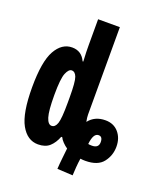

<svg xmlns="http://www.w3.org/2000/svg" viewBox="-156 -862 911 1070"><g transform="rotate(20 300.0 -327.0)"><path d="M154 -280Q154 -377 167.5 -409.5Q181 -442 199 -442Q219 -442 229 -415.5Q239 -389 239 -297V-265Q239 -171 229 -142Q219 -113 198 -113Q177 -113 165.5 -149.5Q154 -186 154 -280ZM425 -88Q432 -154 463 -154Q487 -154 487 -121Q487 -86 447 -86Q433 -86 425 -88ZM412 4Q427 6 441 6Q515 6 546.5 -34.5Q578 -75 578 -127Q578 -178 549 -211.5Q520 -245 471 -245Q408 -245 373 -200Q368 -224 368 -242V-760H239V-608Q239 -585 239.5 -566Q240 -547 242 -510H238Q214 -563 158 -563Q97 -563 60 -497Q23 -431 23 -278Q23 -125 60.5 -57.5Q98 10 162 10Q205 10 230 -12.5Q255 -35 270 -74H276Q281 -62 295 -47.5Q309 -33 323 -24Q320 6 316.5 36.5Q313 67 311 101L403 106Q404 83 406 56.5Q408 30 412 4Z"/></g></svg>

Font: Noto Sans Mono UI ExtraBold
Style: Regular
Weight: 800
Designer: Monotype Design team
Foundry: Monotype Imaging Inc.
Version: 1.000